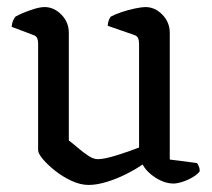

<svg xmlns="http://www.w3.org/2000/svg" viewBox="-20 -520 601 544"><path d="M231 4Q208 4 183 -7.5Q158 -19 136.5 -36Q115 -53 101.5 -69Q88 -85 88 -95V-397Q88 -405 85.5 -411.5Q83 -418 74 -421L13 -444Q14 -455 17.5 -462.5Q21 -470 24 -473Q40 -482 65.5 -491Q91 -500 106 -500Q133 -500 154 -478.5Q175 -457 175 -427V-122Q187 -113 201.5 -100.5Q216 -88 230.5 -78.5Q245 -69 257 -69Q275 -69 309 -79.5Q343 -90 374 -102V-397Q374 -405 371.5 -411.5Q369 -418 360 -421L285 -447Q286 -458 289 -464.5Q292 -471 294 -473Q305 -479 324 -485.5Q343 -492 362.5 -496Q382 -500 392 -500Q419 -500 440 -478.5Q461 -457 461 -427V-68L538 -58Q540 -56 543 -49.5Q546 -43 546 -35Q541 -27 527 -18.5Q513 -10 497.5 -5Q482 0 472 0Q447 0 421.5 -16Q396 -32 384 -54Q364 -40 337 -26.5Q310 -13 282 -4.5Q254 4 231 4Z"/></svg>

Font: Texturina 72pt Medium
Style: Regular
Weight: 500
Designer: Guillermo Torres Carreño
Foundry: Omnibus-Type
Version: Version 1.002; ttfautohint (v1.8.3)